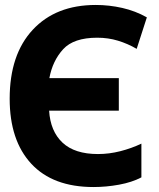

<svg xmlns="http://www.w3.org/2000/svg" viewBox="-20 -744 640 774"><path d="M550 -29V-165Q510 -146 465 -134.5Q420 -123 375 -123Q281 -123 232 -169Q183 -215 178 -298H459V-429H179Q192 -499 234.5 -545.5Q277 -592 372 -592Q416 -592 455.5 -580Q495 -568 531 -547L572 -674Q526 -700 473 -712Q420 -724 366 -724Q205 -724 112 -624Q19 -524 19 -346Q19 -178 106 -84Q193 10 357 10Q408 10 460 0.5Q512 -9 550 -29Z"/></svg>

Font: Noto Sans Mono UI ExtraBold
Style: Regular
Weight: 800
Designer: Monotype Design team
Foundry: Monotype Imaging Inc.
Version: 1.000